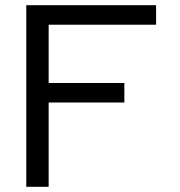

<svg xmlns="http://www.w3.org/2000/svg" viewBox="-20 -718 690 738"><path d="M81 0V-698H580V-623H167V-399H458V-324H167V0Z"/></svg>

Font: Azeret Mono Thin Light
Style: Regular
Weight: 300
Version: Version 1.002